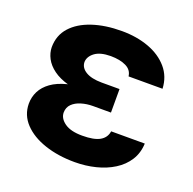

<svg xmlns="http://www.w3.org/2000/svg" viewBox="-105 -659 780 775"><g transform="rotate(20 285.5 -272.0)"><path d="M252.9 -285.9H362.5V-228.3H285.7Q259.2 -228.3 235.6 -221.2Q212.1 -214.2 197.7 -200Q183.3 -185.8 183 -163.5Q183.1 -138.1 209.3 -119.5Q235.5 -100.9 284.8 -101Q335.3 -100.9 360.3 -115.2Q385.3 -129.6 389.1 -157.4H533.6Q531.9 -116.2 511.9 -84.9Q491.9 -53.6 458.4 -32.6Q424.9 -11.5 382.3 -0.9Q339.7 9.8 292.6 9.8Q221.2 9.8 163.6 -9.6Q106.1 -28.9 72.5 -64.5Q39 -100 38.5 -148.6Q38.5 -177.6 51.1 -202.5Q63.8 -227.3 89.7 -246Q115.6 -264.7 156.2 -275.3Q196.8 -285.9 252.9 -285.9ZM362.5 -264.6H252.9Q200.4 -264.6 161.7 -275.6Q122.9 -286.5 97.7 -305.1Q72.5 -323.6 60.1 -347Q47.8 -370.4 47.5 -395.1Q47.8 -445.9 79.3 -480.9Q110.8 -515.9 165.9 -534.3Q221 -552.7 291.8 -552.7Q356.3 -552.7 408.3 -533.5Q460.2 -514.3 491.5 -477.8Q522.8 -441.4 525.2 -389.8H379.3Q376.1 -416.9 350.2 -429.5Q324.4 -442.2 284.2 -442.4Q239.2 -442.2 216 -424.7Q192.8 -407.1 192.2 -383.4Q192.8 -359.1 217.2 -344.3Q241.7 -329.5 285.7 -329.3H362.5Z"/></g></svg>

Font: Inter V
Style: 
Weight: 400
Designer: Rasmus Andersson
Foundry: rsms
Version: Version 4.000;git-a3f224843